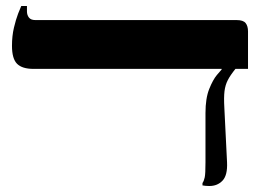

<svg xmlns="http://www.w3.org/2000/svg" viewBox="-20 -617 885 641"><path d="M92 -387Q54 -387 37 -404Q20 -421 20 -464Q20 -497 26.5 -524.5Q33 -552 40.5 -571.5Q48 -591 51 -597H70V-579Q70 -567 76.5 -558.5Q83 -550 98 -550H770Q792 -550 800 -540Q808 -530 808 -512V-387ZM679 4Q673 4 667 3.5Q661 3 656 2V-6Q661 -13 663.5 -25Q666 -37 666 -75V-239Q666 -289 678.5 -320Q691 -351 704 -366.5Q717 -382 720 -385V-418H766V-387Q749 -366 740.5 -349.5Q732 -333 729.5 -312.5Q727 -292 729 -257L738 -75Q740 -32 723 -14Q706 4 679 4Z"/></svg>

Font: Frank Ruhl Libre
Style: Bold
Weight: 700
Designer: Yanek Iontef
Foundry: Fontef
Version: Version 6.004